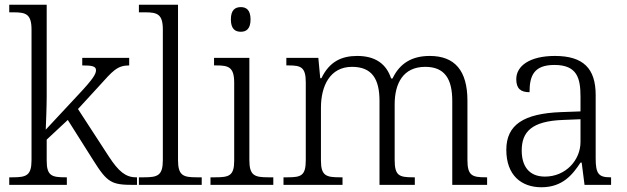

<svg xmlns="http://www.w3.org/2000/svg" viewBox="-20 -780 2645 810"><path d="M19 0H262V-32H256C199 -32 177 -38 177 -102V-191L266 -274L374 -103C433 -9 451 0 544 0H558V-32H554C510 -32 480 -57 439 -120L309 -320L398 -417C455 -480 474 -504 525 -504V-536H327V-504C367 -504 385 -501 385 -484C385 -468 374 -448 310 -380L173 -233C174 -259 177 -331 177 -374V-760H19V-728H37C89 -728 113 -721 113 -655V-105C113 -39 91 -32 33 -32H19Z M566 0H831V-32H810C753 -32 731 -39 731 -105V-760H566V-728H592C643 -728 667 -721 667 -655V-105C667 -39 645 -32 587 -32H566Z M996 -646C1019 -646 1037 -658 1037 -698C1037 -738 1019 -750 996 -750C972 -750 954 -738 954 -698C954 -658 972 -646 996 -646ZM868 0H1133V-32H1112C1054 -32 1032 -39 1032 -105V-536H883V-504H893C944 -504 968 -497 968 -431V-102C968 -38 946 -32 888 -32H868Z M1176 0H1425V-32H1414C1357 -32 1334 -38 1334 -102V-326C1334 -417 1372 -498 1465 -498C1550 -498 1581 -446 1581 -354V0H1730V-32H1722C1664 -32 1645 -39 1645 -105V-340C1645 -427 1680 -498 1774 -498C1857 -498 1888 -446 1888 -354V0H2035V-32H2029C1972 -32 1952 -39 1952 -105V-355C1952 -483 1898 -544 1793 -544C1719 -544 1667 -514 1636 -449H1630C1610 -510 1564 -544 1487 -544C1422 -544 1370 -521 1336 -450H1331L1323 -536H1188V-504H1198C1249 -504 1270 -497 1270 -433V-105C1270 -39 1251 -32 1193 -32H1176Z M2264 10C2354 10 2396 -44 2429 -94H2434L2446 0H2558V-32H2554C2505 -32 2493 -48 2493 -112V-379C2493 -491 2441 -544 2321 -544C2215 -544 2158 -502 2158 -446C2158 -406 2177 -391 2214 -391C2214 -460 2232 -506 2319 -506C2415 -506 2429 -450 2429 -372V-310L2346 -307C2190 -301 2116 -254 2116 -148C2116 -40 2180 10 2264 10ZM2279 -35C2211 -35 2181 -80 2181 -145C2181 -224 2223 -269 2355 -274L2429 -277V-181C2429 -105 2367 -35 2279 -35Z"/></svg>

Font: Noto Serif Devanagari Light
Style: Regular
Weight: 300
Designer: Universal Thirst, Indian Type Foundry and the Monotype Design Team
Foundry: Monotype Imaging Inc.
Version: Version 2.004